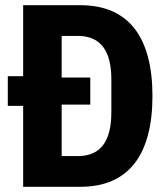

<svg xmlns="http://www.w3.org/2000/svg" viewBox="-20 -718 640 738"><path d="M69 0H289C476 0 566 -125 566 -349C566 -573 476 -698 289 -698H69V-425H10V-311H69ZM217 -118V-316H327V-420H217V-580H279C368 -580 408 -521 408 -413V-286C408 -177 368 -118 279 -118Z"/></svg>

Font: IBM Plex Mono
Style: Bold
Weight: 700
Monospace: yes
Designer: Mike Abbink, Paul van der Laan, Pieter van Rosmalen
Foundry: Bold Monday
Version: Version 2.004